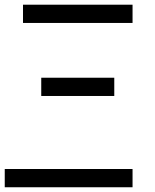

<svg xmlns="http://www.w3.org/2000/svg" viewBox="-20 -789 655 809"><path d="M0 0V-76.9H538.5V0ZM76.9 -692.3V-769.2H538.5V-692.3ZM153.8 -461.5H461.5V-384.6H153.8Z"/></svg>

Font: Mintsoda - Lime Green 13x16
Style: Regular
Weight: 400
Designer: Mintsoda-15
Version: Version 1.0